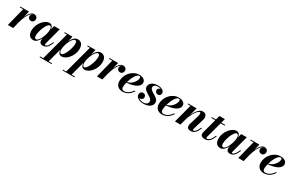

<svg xmlns="http://www.w3.org/2000/svg" viewBox="202 -2146 6048 3983"><g transform="rotate(30 3226.5 -155.0)"><path d="M123 -440.5 11.5 0H140.5L180.5 -163.5C212 -280 278 -445 367 -450.5C332 -444 309 -417 309 -381C309 -339.5 341 -311 382.5 -311C427 -311 458 -345 458 -390C458 -437.5 422 -469.5 372 -469.5C305.5 -469.5 253.5 -397.5 216.5 -310.5L253 -460H45V-440.5Z M1026.5 -156 1007.5 -162C961 -54.5 924 -23 894 -23C883 -23 879 -30 879 -38.5C879 -43 879.5 -48 881 -53.5L989 -460H854.5L832 -367C826.5 -429.5 797 -470 741 -470C620.5 -470 492.5 -305.5 492.5 -152.5C492.5 -54 531 10 623 10C688.5 10 740 -50 775.5 -123L770.5 -97.5C769 -90.5 768 -81 768 -69C768 -20 795 10 856.5 10C930.5 10 978.5 -40.5 1026.5 -156ZM817.5 -347.5C817.5 -226 733.5 -34 666 -34C638 -34 623 -59 623 -102C623 -219.5 707.5 -427.5 773 -427.5C803.5 -427.5 817.5 -396.5 817.5 -347.5Z M915.5 230.5V250H1202.5V230.5H1122L1210 -100.5C1214 -34 1243.5 10 1301.5 10C1422 10 1550 -154.5 1550 -307.5C1550 -406 1510 -470 1419 -470C1352.5 -470 1300 -407.5 1264.5 -332L1295 -460H1107.5V-440.5H1172.5L992 230.5ZM1225 -112.5C1225 -233.5 1310.5 -426 1377.5 -426C1406.5 -426 1419.5 -400 1419.5 -359.5C1419.5 -240.5 1335 -32.5 1269.5 -32.5C1239.5 -32.5 1225 -63.5 1225 -112.5Z M1466 230.5V250H1753V230.5H1672.5L1760.5 -100.5C1764.5 -34 1794 10 1852 10C1972.5 10 2100.5 -154.5 2100.5 -307.5C2100.5 -406 2060.5 -470 1969.5 -470C1903 -470 1850.5 -407.5 1815 -332L1845.5 -460H1658V-440.5H1723L1542.5 230.5ZM1775.5 -112.5C1775.5 -233.5 1861 -426 1928 -426C1957 -426 1970 -400 1970 -359.5C1970 -240.5 1885.5 -32.5 1820 -32.5C1790 -32.5 1775.5 -63.5 1775.5 -112.5Z M2257 -440.5 2145.5 0H2274.5L2314.5 -163.5C2346 -280 2412 -445 2501 -450.5C2466 -444 2443 -417 2443 -381C2443 -339.5 2475 -311 2516.5 -311C2561 -311 2592 -345 2592 -390C2592 -437.5 2556 -469.5 2506 -469.5C2439.5 -469.5 2387.5 -397.5 2350.5 -310.5L2387 -460H2179V-440.5Z M2722 -81C2722 -112 2728.5 -151.5 2739 -193C2923 -205 3044.5 -268 3044.5 -363C3044.5 -423 2989 -470 2894.5 -470C2729 -470 2596.5 -314.5 2596.5 -150C2596.5 -60 2651.5 10 2760 10C2871.5 10 2944 -58.5 2991 -129.5L2973.5 -140.5C2923.5 -65 2852 -15.5 2784 -15.5C2747.5 -15.5 2722 -32.5 2722 -81ZM2904.5 -450.5C2926.5 -450.5 2934 -434 2934 -413.5C2934 -342.5 2853 -228 2743.5 -210C2776.5 -325.5 2841.5 -450.5 2904.5 -450.5Z M3469 -132C3469 -267.5 3250 -277 3250 -379.5C3250 -422 3292.5 -450.5 3346 -450.5C3377 -450.5 3403.5 -444 3423.5 -433.5C3384 -433.5 3357 -405 3357 -371.5C3357 -329 3392 -303.5 3429 -303.5C3462.5 -303.5 3494 -327 3494 -370.5C3494 -417.5 3446.5 -471.5 3333.5 -471.5C3218 -471.5 3143 -411 3143 -334.5C3143 -213.5 3356 -198.5 3356 -92C3356 -42 3305 -10.5 3252 -10.5C3201.5 -10.5 3156.5 -25 3130 -51.5C3136 -50 3142 -49.5 3148 -49.5C3185.5 -49.5 3218.5 -72.5 3218.5 -115.5C3218.5 -157.5 3189.5 -184.5 3149.5 -184.5C3105.5 -184.5 3077 -151.5 3077 -111.5C3077 -37 3156 10 3262.5 10C3379 10 3469 -45.5 3469 -132Z M3668 -81C3668 -112 3674.5 -151.5 3685 -193C3869 -205 3990.5 -268 3990.5 -363C3990.5 -423 3935 -470 3840.5 -470C3675 -470 3542.5 -314.5 3542.5 -150C3542.5 -60 3597.5 10 3706 10C3817.5 10 3890 -58.5 3937 -129.5L3919.5 -140.5C3869.5 -65 3798 -15.5 3730 -15.5C3693.5 -15.5 3668 -32.5 3668 -81ZM3850.5 -450.5C3872.5 -450.5 3880 -434 3880 -413.5C3880 -342.5 3799 -228 3689.5 -210C3722.5 -325.5 3787.5 -450.5 3850.5 -450.5Z M4131 -440.5 4014.5 0H4145.5L4185.5 -149C4230 -301.5 4319.5 -426 4362.5 -426C4394 -426 4393 -390.5 4370 -313L4310 -113.5C4306 -100.5 4302 -81.5 4302 -67C4302 -19 4331.5 10 4392 10C4469.5 10 4521.5 -35.5 4570.5 -156L4551.5 -162C4512 -68.5 4475 -27 4439 -27C4429 -27 4424.5 -33 4424.5 -44C4424.5 -49 4426 -57.5 4427.5 -63L4503.5 -319.5C4529 -404.5 4496.5 -469.5 4412 -469.5C4336 -469.5 4267.5 -379.5 4219.5 -276.5L4268.5 -460H4064.5V-440.5Z M4920.5 -163 4901 -169C4855 -58.5 4806.5 -21.5 4770 -21.5C4755.5 -21.5 4748.5 -28 4748.5 -38.5C4748.5 -47.5 4751 -56.5 4753 -64L4855 -440H4952.5V-460H4860L4887.5 -560H4757.5L4730.5 -460H4632.5V-440H4725.5L4641 -122.5C4635.5 -102.5 4629.5 -79 4629.5 -63.5C4629.5 -26.5 4656.5 10 4733.5 10C4821.5 10 4872.5 -48 4920.5 -163Z M5507.5 -156 5488.5 -162C5442 -54.5 5405 -23 5375 -23C5364 -23 5360 -30 5360 -38.5C5360 -43 5360.5 -48 5362 -53.5L5470 -460H5335.5L5313 -367C5307.5 -429.5 5278 -470 5222 -470C5101.5 -470 4973.5 -305.5 4973.5 -152.5C4973.5 -54 5012 10 5104 10C5169.5 10 5221 -50 5256.5 -123L5251.5 -97.5C5250 -90.5 5249 -81 5249 -69C5249 -20 5276 10 5337.5 10C5411.5 10 5459.5 -40.5 5507.5 -156ZM5298.5 -347.5C5298.5 -226 5214.5 -34 5147 -34C5119 -34 5104 -59 5104 -102C5104 -219.5 5188.5 -427.5 5254 -427.5C5284.5 -427.5 5298.5 -396.5 5298.5 -347.5Z M5642 -440.5 5530.5 0H5659.5L5699.5 -163.5C5731 -280 5797 -445 5886 -450.5C5851 -444 5828 -417 5828 -381C5828 -339.5 5860 -311 5901.5 -311C5946 -311 5977 -345 5977 -390C5977 -437.5 5941 -469.5 5891 -469.5C5824.5 -469.5 5772.5 -397.5 5735.5 -310.5L5772 -460H5564V-440.5Z M6107 -81C6107 -112 6113.5 -151.5 6124 -193C6308 -205 6429.5 -268 6429.5 -363C6429.5 -423 6374 -470 6279.5 -470C6114 -470 5981.5 -314.5 5981.5 -150C5981.5 -60 6036.5 10 6145 10C6256.5 10 6329 -58.5 6376 -129.5L6358.5 -140.5C6308.5 -65 6237 -15.5 6169 -15.5C6132.5 -15.5 6107 -32.5 6107 -81ZM6289.5 -450.5C6311.5 -450.5 6319 -434 6319 -413.5C6319 -342.5 6238 -228 6128.5 -210C6161.5 -325.5 6226.5 -450.5 6289.5 -450.5Z"/></g></svg>

Font: Bodoni* 11pt
Style: Bold Italic
Weight: 700
Italic angle: -13°
Version: Version 2.3